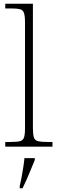

<svg xmlns="http://www.w3.org/2000/svg" viewBox="-20 -780 307 1021"><path d="M8 0V-25H35Q69 -25 85.5 -29Q102 -33 107.5 -48.5Q113 -64 113 -98V-659Q113 -695 107.5 -711Q102 -727 86.5 -731Q71 -735 43 -735H8V-760H155V-98Q155 -64 160.5 -48.5Q166 -33 183 -29Q200 -25 233 -25H259V0ZM85 208Q91 184 95.5 158.5Q100 133 104 108Q108 83 110 61H165V71Q156 92 145 119.5Q134 147 122 174Q110 201 100 221H85Z"/></svg>

Font: Noto Serif Hebrew ExtraLight
Style: Regular
Weight: 250
Version: Version 2.003